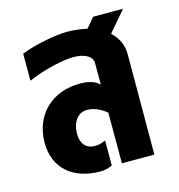

<svg xmlns="http://www.w3.org/2000/svg" viewBox="-98 -721 760 817"><g transform="rotate(-15 282.0 -312.0)"><path d="M246 10C265 10 279 6 298 -2V-112C274 -102 264 -101 250 -101C210 -101 190 -129 190 -169C190 -224 218 -258 257 -258C289 -258 320 -242 342 -223V0H485L486 -442C486 -483 469 -518 440 -544L517 -634H385L349 -591C322 -597 292 -601 260 -601C212 -601 114 -583 57 -559V-440C132 -473 218 -490 259 -490C309 -490 342 -471 342 -442V-346C322 -369 284 -374 257 -374C136 -374 47 -295 47 -168C47 -61 120 10 246 10Z"/></g></svg>

Font: Vanilla Cream Black
Style: Regular
Weight: 900
Designer: Jeremy Tribby, Jinavaṁso
Foundry: Tribby Type
Version: Version 1.422;Glyphs 3.1.2 (3151)